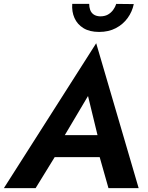

<svg xmlns="http://www.w3.org/2000/svg" viewBox="-50 -966 760 986"><path d="M167 -159H528L531 -272H202ZM402 -473 461 -230 452 -194 507 0H662L444 -744L-30 0H133L256 -200L259 -232ZM321 -946Q318 -906 332.5 -873.5Q347 -841 378.5 -821.5Q410 -802 459 -802Q508 -802 545 -821.5Q582 -841 605.5 -873.5Q629 -906 637 -945L547 -946Q542 -930 531 -915Q520 -900 504 -891Q488 -882 464 -882Q443 -883 430.5 -892Q418 -901 413 -915.5Q408 -930 408 -946Z"/></svg>

Font: Jost SemiBold
Style: Italic
Weight: 600
Italic angle: -5°
Version: Version 3.710